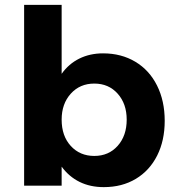

<svg xmlns="http://www.w3.org/2000/svg" viewBox="-20 -762 724 788"><path d="M656 -266Q656 -185 625 -123.5Q594 -62 537.5 -28Q481 6 406 6Q350 6 306.5 -15.5Q263 -37 233 -78V0H79V-742H233V-459Q262 -500 305.5 -521.5Q349 -543 403 -543Q478 -543 535.5 -508.5Q593 -474 624.5 -411Q656 -348 656 -266ZM500 -271Q500 -336 463 -377.5Q426 -419 367 -419Q308 -419 270.5 -377.5Q233 -336 233 -271Q233 -204 270.5 -163Q308 -122 367 -122Q426 -122 463 -163.5Q500 -205 500 -271Z"/></svg>

Font: Gontserrat SemiBold
Style: Regular
Weight: 600
Designer: Julieta Ulanovsky
Foundry: Julieta Ulanovsky
Version: Version 6.001